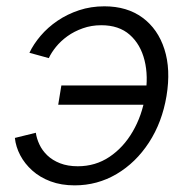

<svg xmlns="http://www.w3.org/2000/svg" viewBox="-20 -568 591 599"><path d="M212.9 10.3Q170.9 10.3 137.7 -2.2Q104.5 -14.6 80.8 -35.9Q57.1 -57.1 43.2 -83.5Q29.3 -109.9 26.4 -137.7L91.8 -153.8Q94.2 -136.2 102.8 -117.7Q111.3 -99.1 127.4 -83.5Q143.6 -67.9 167.5 -58.6Q191.4 -49.3 222.7 -49.3Q277.8 -49.3 321.5 -78.6Q365.2 -107.9 394 -157.5Q422.9 -207 433.1 -268.6Q443.4 -330.1 430.9 -379.9Q418.5 -429.7 384.8 -459.5Q351.1 -489.3 295.9 -489.3Q265.1 -489.3 238.3 -479.7Q211.4 -470.2 190.4 -455.1Q169.4 -439.9 154.8 -421.9Q140.1 -403.8 132.3 -386.7L71.8 -403.3Q84.5 -430.2 106.7 -456.3Q128.9 -482.4 159.4 -503.2Q189.9 -523.9 226.8 -536.1Q263.7 -548.3 305.7 -548.3Q376.5 -548.3 424.6 -512.9Q472.7 -477.5 492.9 -414.6Q513.2 -351.6 499.5 -268.6Q485.8 -186.5 444.8 -123.5Q403.8 -60.5 343.8 -25.1Q283.7 10.3 212.9 10.3ZM440.9 -241.2H161.6L171.4 -301.3H450.7Z"/></svg>

Font: Inter 17pt Light
Style: Italic
Weight: 300
Italic angle: -9.3988°
Version: Version 4.001;git-66647c0bb